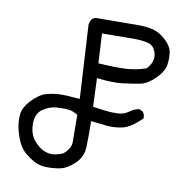

<svg xmlns="http://www.w3.org/2000/svg" viewBox="-66 -542 632 661"><g transform="rotate(10 250.0 -211.0)"><path d="M133.8 56.6Q111.3 54.7 95.7 46.4Q80.1 38.1 64 24.9Q47.9 11.7 38.1 -7.8Q28.3 -27.3 22 -52.7Q15.6 -78.1 17.6 -104.5Q19.5 -130.9 45.4 -157.7Q71.3 -184.6 93.3 -190.4Q115.2 -196.3 137.2 -197.8Q159.2 -199.2 210.9 -194.3L196.3 -450.2Q199.2 -475.6 216.8 -478.5Q331.1 -479.5 363.8 -479.5Q396.5 -479.5 418.5 -473.6Q440.4 -467.8 462.4 -447.8Q484.4 -427.7 487.8 -406.2Q491.2 -384.8 487.3 -361.3Q483.4 -337.9 457.5 -312.5Q431.6 -287.1 406.7 -282.2Q381.8 -277.3 346.2 -272.9Q310.5 -268.6 256.8 -275.4L260.7 -175.8Q282.2 -172.9 304.2 -169.9Q326.2 -167 348.1 -168Q370.1 -168.9 385.7 -180.7Q401.4 -192.4 418.9 -195.3L431.6 -189.5Q440.4 -178.7 438.5 -166Q401.4 -129.9 374 -123.5Q346.7 -117.2 320.3 -119.6Q293.9 -122.1 262.7 -126Q263.7 -66.4 262.2 -33.2Q260.7 0 235.4 23.9Q210 47.9 185.5 52.7Q161.1 57.6 133.8 56.6ZM187.5 0Q212.9 -20.5 212.9 -43.9Q212.9 -67.4 211.9 -138.7Q196.3 -149.4 178.7 -151.4Q161.1 -153.3 136.2 -151.4Q111.3 -149.4 88.9 -133.3Q66.4 -117.2 66.9 -81.5Q67.4 -45.9 85.9 -24.4Q104.5 -2.9 123 4.4Q141.6 11.7 158.2 8.8Q174.8 5.9 187.5 0ZM418.9 -337.9Q444.3 -364.3 437.5 -392.1Q430.7 -419.9 408.7 -425.3Q386.7 -430.7 356.4 -430.7Q326.2 -430.7 247.1 -429.7L252.9 -326.2Q312.5 -322.3 348.6 -324.2Q384.8 -326.2 418.9 -337.9Z"/></g></svg>

Font: JasonHandwriting1
Style: Regular
Weight: 400
Version: Version 1.48.20